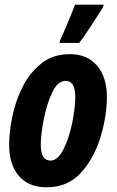

<svg xmlns="http://www.w3.org/2000/svg" viewBox="-20 -789 497 819"><path d="M318 -606Q339 -633 370.5 -682Q402 -731 420 -759L422 -769H300Q292 -747 270 -694.5Q248 -642 237 -619L234 -606ZM436 -375Q436 -460 394 -509Q352 -558 278 -558Q206 -558 156.5 -518.5Q107 -479 76.5 -418.5Q46 -358 32.5 -291.5Q19 -225 19 -172Q19 -86 61 -38Q103 10 179 10Q270 10 326.5 -53.5Q383 -117 409.5 -206.5Q436 -296 436 -375ZM154 -171Q154 -215 166.5 -279.5Q179 -344 202.5 -394Q226 -444 260 -444Q301 -444 301 -376Q301 -329 288 -265Q275 -201 251 -152.5Q227 -104 195 -104Q154 -104 154 -171Z"/></svg>

Font: Noto Sans UI Condensed ExtraBold
Style: Italic
Weight: 800
Width: 3
Designer: Monotype Design Team
Foundry: Monotype Imaging Inc.
Version: 1.001